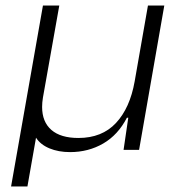

<svg xmlns="http://www.w3.org/2000/svg" viewBox="-20 -541 657 693"><path d="M135 -521H194L135 -189Q132 -171 132 -155Q132 -101 165.5 -72Q199 -43 263 -43Q348 -43 398.5 -97Q449 -151 466 -247L514 -521H573L482 0H426L443 -116H438Q406 -54 352.5 -23Q299 8 233 8Q191 8 158.5 -5.5Q126 -19 110 -44L79 132H20Z"/></svg>

Font: Mona Sans Light
Style: Italic
Weight: 300
Italic angle: -11.7°
Designer: Deni Anggara
Foundry: GitHub
Version: Version 2.000